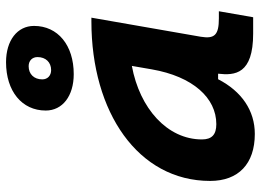

<svg xmlns="http://www.w3.org/2000/svg" viewBox="-132 -708 851 626"><g transform="rotate(-90 293.0 -395.5)"><path d="M168.9 10.3C244.6 10.3 307.6 -32.2 347.2 -109.4H365.2C358.9 -54.2 363.8 4.9 496.1 4.9H549.3L568.8 -106.9H545.4C491.7 -106.9 478 -120.6 485.8 -166.5L547.9 -522.5H535.6C239.3 -522.5 15.6 -370.1 15.6 -135.3C15.6 -43 71.3 10.3 168.9 10.3ZM363.8 -580.1C458 -580.1 521 -631.8 521 -709.5C521 -764.2 473.6 -800.8 402.8 -800.8C308.1 -800.8 245.1 -749 245.1 -671.4C245.1 -616.7 292.5 -580.1 363.8 -580.1ZM200.7 -115.2C166.5 -115.2 150.9 -129.9 150.9 -162.1C150.9 -275.4 252.4 -365.2 390.6 -390.6L379.4 -325.7C356 -191.4 286.1 -115.2 200.7 -115.2ZM377 -653.8C358.9 -653.8 346.7 -665.5 346.7 -682.6C346.7 -709.5 363.8 -727.1 389.6 -727.1C407.7 -727.1 419.4 -715.3 419.4 -698.2C419.4 -671.4 402.3 -653.8 377 -653.8Z"/></g></svg>

Font: Cascadia Mono NF
Style: Bold Italic
Weight: 700
Italic angle: -10°
Monospace: yes
Designer: Aaron Bell
Foundry: Saja Typeworks
Version: Version 2404.023